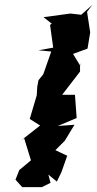

<svg xmlns="http://www.w3.org/2000/svg" viewBox="-20 -751 402 794"><path d="M215 0 234 -39 258 -107 209 -130 248 -169 288 -235 219 -230 297 -263 290 -359H237L311 -455V-492L312 -479L282 -528L342 -550L353 -617L340 -702L362 -731L316 -690L271 -695L160 -680L194 -653L187 -648L200 -554L139 -543L192 -538L159 -444L139 -419L134 -392L132 -357L103 -259L146 -232L67 -170L80 -179L108 -88L60 -48L44 -8L72 23H153L189 5L180 -29Z"/></svg>

Font: Asimov Aggro
Style: CondIt
Weight: 500
Designer: Google
Version: Version 2.000980; 2014